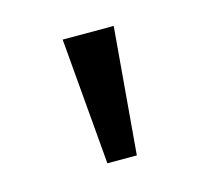

<svg xmlns="http://www.w3.org/2000/svg" viewBox="-53 -789 414 378"><g transform="rotate(-15 154.5 -600.0)"><path d="M124 -471H184L206 -729H102Z"/></g></svg>

Font: Noto Sans Gurmukhi SemiCondensed
Style: Regular
Weight: 400
Width: 4
Designer: Jelle Bosma - Monotype Design Team
Foundry: Monotype Imaging Inc.
Version: Version 2.004